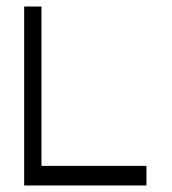

<svg xmlns="http://www.w3.org/2000/svg" viewBox="-20 -617 526 588"><path d="M54 -597H107V-109H428.5V-49H54Z"/></svg>

Font: 3270 Nerd Font Mono SemCond
Style: Regular
Weight: 400
Monospace: yes
Version: Version 3.0.1;Nerd Fonts 3.1.1